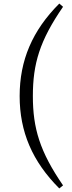

<svg xmlns="http://www.w3.org/2000/svg" viewBox="-20 -840 401 1075"><path d="M164 -302C164 -483 202 -612 333 -802L312 -820C161 -669 90 -502 90 -302C90 -102 161 64 312 215L333 198C203 9 164 -122 164 -302Z"/></svg>

Font: Source Han Serif AKR9
Style: Regular
Weight: 400
Designer: Ryoko NISHIZUKA 西塚涼子 (kana & ideographs); Frank Grießhammer (Latin, Greek & Cyrillic); Sandoll Communications 산돌커뮤니케이션, 
Foundry: Adobe Systems Incorporated
Version: Version 1.005;hotconv 1.0.107;makeotfexe 2.5.65593